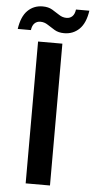

<svg xmlns="http://www.w3.org/2000/svg" viewBox="-92 -909 461 944"><g transform="rotate(5 138.5 -437.0)"><path d="M72 0V-700H192V0ZM196 -752Q168 -752 148.5 -763.5Q129 -775 112 -786.5Q95 -798 75 -798Q58 -798 46.5 -787Q35 -776 32 -753H-33Q-24 -815 6 -844.5Q36 -874 80 -874Q108 -874 127.5 -862.5Q147 -851 164 -839.5Q181 -828 201 -828Q218 -828 229.5 -839Q241 -850 244 -873H310Q301 -811 270.5 -781.5Q240 -752 196 -752Z"/></g></svg>

Font: DM Sans 12pt SemiBold
Style: Regular
Weight: 600
Version: Version 4.004;gftools[0.9.30]